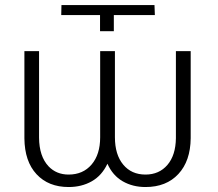

<svg xmlns="http://www.w3.org/2000/svg" viewBox="-20 -731 863 761"><path d="M735.8 -528.3V-183.1Q734.9 -92.8 687 -41.3Q639.2 10.3 556.6 10.3Q505.9 10.3 466.3 -12.5Q426.8 -35.2 405.8 -82Q383.8 -35.2 343.8 -12.5Q303.7 10.3 252 10.3Q171.9 10.3 124.8 -40.5Q77.6 -91.3 76.7 -182.6V-528.3H134.8V-185.5Q135.3 -111.3 172.4 -71.8Q203.6 -39.1 252 -39.1Q309.1 -39.1 343 -78.9Q377 -118.7 377 -187V-528.3H435.5V-187Q435.5 -118.2 468.3 -78.6Q501 -39.1 556.6 -39.1Q610.8 -39.1 643.6 -77.4Q676.3 -115.7 677.2 -183.1V-528.3ZM222.7 -671.4 223.6 -710.9H592.3L593.8 -671.4H431.2V-607.4H376.5V-671.4Z"/></svg>

Font: SteelSelectRoboto
Style: Regular
Weight: 300
Designer: Google
Version: Version 2.137; 2017